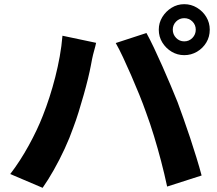

<svg xmlns="http://www.w3.org/2000/svg" viewBox="-20 -868 1040 919"><path d="M807 -726Q807 -703 823 -686.5Q839 -670 862 -670Q885 -670 901 -686.5Q917 -703 917 -726Q917 -749 901 -765Q885 -781 862 -781Q839 -781 823 -765Q807 -749 807 -726ZM740 -726Q740 -759 757 -786.5Q774 -814 801.5 -831Q829 -848 862 -848Q895 -848 923 -831Q951 -814 967.5 -786.5Q984 -759 984 -726Q984 -692 967.5 -664.5Q951 -637 923 -620.5Q895 -604 862 -604Q829 -604 801.5 -620.5Q774 -637 757 -664.5Q740 -692 740 -726ZM185 -314Q202 -357 217 -403.5Q232 -450 244.5 -499Q257 -548 266 -598Q275 -648 279 -697L440 -663Q437 -648 431 -627Q425 -606 421 -586.5Q417 -567 415 -555Q410 -528 401 -491Q392 -454 380.5 -413.5Q369 -373 356.5 -332.5Q344 -292 331 -258Q314 -209 289.5 -156Q265 -103 237.5 -54.5Q210 -6 184 31L29 -35Q76 -96 117.5 -171.5Q159 -247 185 -314ZM679 -330Q665 -370 646.5 -415.5Q628 -461 608 -507Q588 -553 569 -593.5Q550 -634 534 -662L681 -710Q697 -681 717 -639Q737 -597 757.5 -550.5Q778 -504 797 -459Q816 -414 830 -379Q842 -346 858 -301.5Q874 -257 890 -208.5Q906 -160 920.5 -113Q935 -66 945 -28L780 25Q767 -36 751 -97Q735 -158 717 -217Q699 -276 679 -330Z"/></svg>

Font: Noto Sans JP ExtraBold
Style: Regular
Weight: 800
Designer: Ryoko NISHIZUKA  (kana, bopomofo & ideographs); Paul D. Hunt (Latin, Greek & Cyrillic); Sandoll Communications , Soo-you
Foundry: Adobe
Version: Version 2.004-H2;hotconv 1.0.118;makeotfexe 2.5.65603